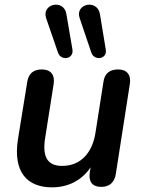

<svg xmlns="http://www.w3.org/2000/svg" viewBox="-20 -794 615 824"><path d="M203 10C273 10 331 -20 369 -76L365 -52C360 -12 378 8 414 8C450 8 471 -11 477 -47L537 -432C544 -472 525 -496 487 -496C451 -496 429 -479 424 -443L390 -226C377 -138 326 -82 247 -82C184 -82 162 -120 173 -197L210 -432C217 -473 197 -496 160 -496C124 -496 103 -479 97 -443L57 -196C35 -54 98 10 203 10ZM322 -716 372 -568C385 -531 441 -540 434 -581L409 -733C398 -800 300 -778 322 -716ZM178 -716 229 -568C242 -531 297 -540 291 -581L265 -733C255 -800 157 -778 178 -716Z"/></svg>

Font: SN Pro Semibold
Style: Italic
Weight: 600
Italic angle: -9°
Designer: Tobias Whetton
Foundry: Supernotes
Version: Version 1.001;Glyphs 3.2 (3249)